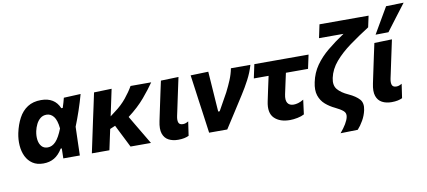

<svg xmlns="http://www.w3.org/2000/svg" viewBox="-83 -1099 3569 1606"><g transform="rotate(-10 1702.0 -296.0)"><path d="M204.5 13Q150 13 113.5 -11.5Q77 -36 57.2 -77.2Q37.5 -118.5 33.8 -169.5Q30 -220.5 41 -274Q56 -344.5 85 -398.5Q114 -452.5 160.8 -482.8Q207.5 -513 275.5 -513Q391 -513 431.5 -416.5H443.5Q451 -439 456.8 -459.2Q462.5 -479.5 467.5 -499L611 -505.5Q593 -439.5 569.5 -370.2Q546 -301 522.5 -243Q520.5 -182 518.8 -121.2Q517 -60.5 515.5 0H375Q375.5 -21.5 376 -42.8Q376.5 -64 377 -84.5H367.5Q337 -34 297.2 -10.5Q257.5 13 204.5 13ZM264 -113Q301 -113 331.8 -145.2Q362.5 -177.5 391.5 -251.5Q384.5 -323 359.8 -353.8Q335 -384.5 300 -384.5Q269 -384.5 247.2 -367Q225.5 -349.5 211.8 -322Q198 -294.5 191.5 -263.5Q183.5 -224.5 188.2 -190.2Q193 -156 211.8 -134.5Q230.5 -113 264 -113Z M617.5 0Q628.5 -53 639.5 -103.5Q650.5 -154 663.5 -216.5L674 -266Q689.5 -338 701 -390.8Q712.5 -443.5 724 -499L874 -503.5Q860.5 -438.5 848 -381Q835.5 -323.5 826 -277.5L868.5 -310Q925 -351 966.8 -402.2Q1008.5 -453.5 1034 -499H1209.5Q1174 -447 1116.8 -379.2Q1059.5 -311.5 973.5 -246.5L1020 -167.5Q1042.5 -129.5 1068.5 -85.8Q1094.5 -42 1119.5 0H946Q931 -30 916.5 -59Q902 -88 886.5 -118.5L849 -193.5L804 -174.5Q794 -129.5 785.2 -87.5Q776.5 -45.5 766.5 0Z M1349 13.5Q1302.5 13.5 1268.5 -4.5Q1234.5 -22.5 1221 -62.2Q1207.5 -102 1221.5 -167.5Q1228.5 -201.5 1233.5 -224.8Q1238.5 -248 1244 -274.5Q1258.5 -343.5 1269.5 -394.8Q1280.5 -446 1292 -499L1442 -503.5Q1423.5 -417.5 1408 -344.5Q1392.5 -271.5 1382 -221.5L1374 -184.5Q1366.5 -149 1374 -128.8Q1381.5 -108.5 1411 -108.5Q1422 -108.5 1432.5 -111.8Q1443 -115 1457.5 -123.5L1440 -4Q1423.5 4 1401 8.8Q1378.5 13.5 1349 13.5Z M1613.5 0Q1607.5 -46 1600.5 -95Q1593.5 -144 1587.5 -189L1575 -277.5Q1567.5 -332.5 1559.8 -388.5Q1552 -444.5 1544.5 -499L1695 -503.5Q1699 -446.5 1704 -374.8Q1709 -303 1713.5 -237L1719 -161H1731.5L1813 -307Q1838.5 -357.5 1857.8 -403.8Q1877 -450 1886.5 -499H2052Q2034.5 -437.5 2003.2 -378Q1972 -318.5 1936.5 -263.5Q1893.5 -196 1851 -129.8Q1808.5 -63.5 1767.5 0Z M2299.5 13.5Q2212.5 13.5 2166.8 -32.2Q2121 -78 2141.5 -173.5Q2152 -223.5 2162.2 -271.8Q2172.5 -320 2186 -382H2060.5L2085.5 -499H2546L2521 -382H2333Q2323.5 -338.5 2314 -294.8Q2304.5 -251 2295 -206.5Q2284.5 -158 2299.8 -133.2Q2315 -108.5 2351.5 -108.5Q2368.5 -108.5 2389.5 -114.2Q2410.5 -120 2436.5 -135.5L2420.5 -13Q2398 -0.5 2363 6.5Q2328 13.5 2299.5 13.5Z M2695.5 195.5Q2726 159.5 2745 127.8Q2764 96 2769.5 70Q2776.5 37.5 2753 17.8Q2729.5 -2 2688.5 -21.5Q2643.5 -42.5 2608.2 -73.2Q2573 -104 2557.5 -150Q2542 -196 2556.5 -263Q2572.5 -340 2615.2 -401Q2658 -462 2721.8 -514.5Q2785.5 -567 2864 -619H2656L2680 -732.5H3097L3076.5 -637Q2988 -580.5 2910.2 -524Q2832.5 -467.5 2779.5 -405.8Q2726.5 -344 2711 -271.5Q2698 -210 2727.5 -174.8Q2757 -139.5 2817.5 -112.5Q2877.5 -85 2906.8 -52Q2936 -19 2923 40Q2913.5 84 2890.5 124.2Q2867.5 164.5 2842 192Z M3162 13.5Q3115.5 13.5 3081.5 -4.5Q3047.5 -22.5 3034 -62.2Q3020.5 -102 3034.5 -167.5Q3041.5 -201.5 3046.5 -224.8Q3051.5 -248 3057 -274.5Q3071.5 -343.5 3082.5 -394.8Q3093.5 -446 3105 -499L3255 -503.5Q3236.5 -417.5 3221 -344.5Q3205.5 -271.5 3195 -221.5L3187 -184.5Q3179.5 -149 3187 -128.8Q3194.5 -108.5 3224 -108.5Q3235 -108.5 3245.5 -111.8Q3256 -115 3270.5 -123.5L3253 -4Q3236.5 4 3214 8.8Q3191.5 13.5 3162 13.5ZM3127 -565.5Q3159.5 -621 3191.2 -675.8Q3223 -730.5 3255 -785L3404.5 -788.5Q3361 -731.5 3319 -676.2Q3277 -621 3236.5 -567Z"/></g></svg>

Font: Commissioner
Style: Bold Italic
Weight: 700
Italic angle: -12°
Designer: Kostas Bartsokas
Foundry: Kostas Bartsokas
Version: Version 1.000; ttfautohint (v1.8.3)